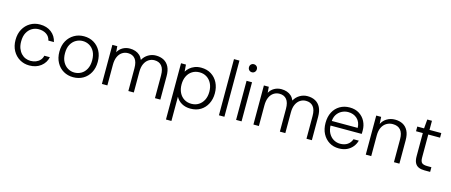

<svg xmlns="http://www.w3.org/2000/svg" viewBox="-53 -1440 5582 2377"><g transform="rotate(15 2737.5 -251.5)"><path d="M293 12Q224 12 168.5 -21Q113 -54 80.5 -113Q48 -172 48 -250Q48 -330 80.5 -388.5Q113 -447 168.5 -480Q224 -513 293 -513Q381 -513 439.5 -467.5Q498 -422 514 -347H443Q432 -398 391 -425Q350 -452 293 -452Q247 -452 208 -429.5Q169 -407 144.5 -362.5Q120 -318 120 -250Q120 -199 134.5 -161.5Q149 -124 173.5 -98Q198 -72 229 -59.5Q260 -47 293 -47Q330 -47 361.5 -59.5Q393 -72 414.5 -95.5Q436 -119 443 -153H514Q499 -80 439.5 -34Q380 12 293 12Z M855 12Q786 12 730.5 -20Q675 -52 642.5 -111.5Q610 -171 610 -250Q610 -331 643 -389.5Q676 -448 732 -480.5Q788 -513 857 -513Q928 -513 983 -480.5Q1038 -448 1070 -389.5Q1102 -331 1102 -250Q1102 -171 1069.5 -111.5Q1037 -52 981.5 -20Q926 12 855 12ZM855 -48Q902 -48 941.5 -70.5Q981 -93 1005.5 -138.5Q1030 -184 1030 -250Q1030 -318 1006 -362.5Q982 -407 942.5 -429.5Q903 -452 857 -452Q812 -452 772 -429.5Q732 -407 707 -362.5Q682 -318 682 -250Q682 -184 706.5 -139Q731 -94 770.5 -71Q810 -48 855 -48Z M1222 0V-501H1285L1291 -425Q1314 -467 1354.5 -490Q1395 -513 1445 -513Q1483 -513 1515.5 -502Q1548 -491 1572 -469Q1596 -447 1611 -412Q1636 -459 1681.5 -486Q1727 -513 1779 -513Q1837 -513 1880 -490Q1923 -467 1947 -420Q1971 -373 1971 -299V0H1902V-292Q1902 -373 1869 -412.5Q1836 -452 1776 -452Q1735 -452 1702 -430Q1669 -408 1650 -367Q1631 -326 1631 -265V0H1561V-292Q1561 -373 1528.5 -412.5Q1496 -452 1437 -452Q1395 -452 1362 -430Q1329 -408 1310.5 -366.5Q1292 -325 1292 -264V0Z M2102 220V-501H2165L2172 -412Q2187 -438 2213 -461Q2239 -484 2275.5 -498.5Q2312 -513 2359 -513Q2433 -513 2488 -478.5Q2543 -444 2573 -384.5Q2603 -325 2603 -249Q2603 -174 2572.5 -114.5Q2542 -55 2487.5 -21.5Q2433 12 2358 12Q2295 12 2246.5 -15Q2198 -42 2172 -91V220ZM2354 -49Q2406 -49 2446 -74Q2486 -99 2509 -144Q2532 -189 2532 -250Q2532 -311 2509 -356.5Q2486 -402 2446 -427Q2406 -452 2354 -452Q2302 -452 2261.5 -427Q2221 -402 2198.5 -356.5Q2176 -311 2176 -250Q2176 -190 2198.5 -144.5Q2221 -99 2261.5 -74Q2302 -49 2354 -49Z M2722 0V-720H2792V0Z M2942 0V-501H3012V0ZM2978 -620Q2956 -620 2941.5 -635Q2927 -650 2927 -672Q2927 -695 2941.5 -709Q2956 -723 2977 -723Q2998 -723 3013 -709Q3028 -695 3028 -672Q3028 -650 3013.5 -635Q2999 -620 2978 -620Z M3164 0V-501H3227L3233 -425Q3256 -467 3296.5 -490Q3337 -513 3387 -513Q3425 -513 3457.5 -502Q3490 -491 3514 -469Q3538 -447 3553 -412Q3578 -459 3623.5 -486Q3669 -513 3721 -513Q3779 -513 3822 -490Q3865 -467 3889 -420Q3913 -373 3913 -299V0H3844V-292Q3844 -373 3811 -412.5Q3778 -452 3718 -452Q3677 -452 3644 -430Q3611 -408 3592 -367Q3573 -326 3573 -265V0H3503V-292Q3503 -373 3470.5 -412.5Q3438 -452 3379 -452Q3337 -452 3304 -430Q3271 -408 3252.5 -366.5Q3234 -325 3234 -264V0Z M4260 12Q4190 12 4136.5 -21Q4083 -54 4052 -113Q4021 -172 4021 -251Q4021 -331 4051.5 -389.5Q4082 -448 4137 -480.5Q4192 -513 4262 -513Q4335 -513 4386 -480Q4437 -447 4463.5 -394.5Q4490 -342 4490 -280Q4490 -270 4490 -259.5Q4490 -249 4489 -235H4075V-294H4422Q4419 -370 4373.5 -411.5Q4328 -453 4259 -453Q4215 -453 4176 -432.5Q4137 -412 4113 -373Q4089 -334 4089 -275V-249Q4089 -181 4114 -136.5Q4139 -92 4178 -70Q4217 -48 4260 -48Q4317 -48 4354.5 -73.5Q4392 -99 4408 -145H4476Q4464 -100 4435 -64.5Q4406 -29 4362.5 -8.5Q4319 12 4260 12Z M4604 0V-501H4667L4672 -411Q4695 -459 4741 -486Q4787 -513 4843 -513Q4901 -513 4944 -490Q4987 -467 5011 -420Q5035 -373 5035 -300V0H4965V-292Q4965 -373 4930.5 -412.5Q4896 -452 4831 -452Q4786 -452 4750 -430Q4714 -408 4694 -367Q4674 -326 4674 -265V0Z M5355 0Q5312 0 5281 -13.5Q5250 -27 5233.5 -58.5Q5217 -90 5217 -145V-441H5130V-501H5217L5227 -617H5287V-500H5438V-441H5287V-145Q5287 -95 5307.5 -77.5Q5328 -60 5379 -60H5429V0Z"/></g></svg>

Font: DM Sans 18pt Light
Style: Regular
Weight: 300
Designer: Colophon Foundry, Jonny Pinhorn
Foundry: Colophon Foundry
Version: Version 4.004;gftools[0.9.30]